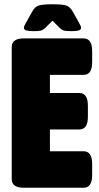

<svg xmlns="http://www.w3.org/2000/svg" viewBox="-20 -880 466 900"><path d="M92 0Q35 0 35 -40V-660Q35 -700 92 -700H372Q412 -700 412 -640V-589Q412 -529 372 -529H214V-444H352Q392 -444 392 -384V-333Q392 -273 352 -273H214V-171H372Q412 -171 412 -111V-60Q412 0 372 0ZM137 -734Q117 -734 104.5 -737Q92 -740 92 -750Q92 -754 94.5 -759.5Q97 -765 101 -772L130 -824Q144 -850 164 -855Q184 -860 226 -860Q268 -860 288 -855Q308 -850 322 -824L351 -772Q355 -765 357.5 -759.5Q360 -754 360 -750Q360 -740 348 -737Q336 -734 315 -734Q295 -734 283 -736Q271 -738 258 -751L226 -783L194 -751Q181 -738 169 -736Q157 -734 137 -734Z"/></svg>

Font: Asap Condensed Black
Style: Regular
Weight: 900
Width: 3
Designer: Pablo Cosgaya
Foundry: Omnibus-Type
Version: Version 3.001; ttfautohint (v1.8.4.7-5d5b)